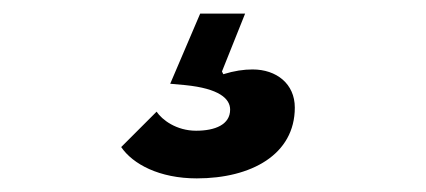

<svg xmlns="http://www.w3.org/2000/svg" viewBox="-20 -50 625 282"><path d="M269 212C349 212 413 177 413 108C413 73 386 52 351 52C338 52 324 54 308 59L306 55L340 -30H274L230 73L252 75C302 80 318 95 318 111C318 133 296 142 268 142C239 142 218 126 210 114L158 166C175 191 214 212 269 212Z"/></svg>

Font: Braiins Sans
Style: Bold Italic
Weight: 700
Italic angle: -11.31°
Designer: Mike Abbink, Paul van der Laan, Pieter van Rosmalen, Jiri Chlebus, Lubos Buracinsky
Foundry: Bold Monday, Sudetype
Version: Version 1.000;hotconv 1.0.109;makeotfexe 2.5.65596